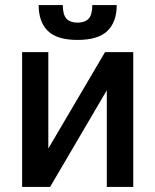

<svg xmlns="http://www.w3.org/2000/svg" viewBox="-20 -735 610 755"><path d="M67 -530H170V-151L393 -530H504V0H400V-380L177 0H67ZM285 -578Q204 -578 168 -613.5Q132 -649 132 -715H227Q227 -677 241.5 -661.5Q256 -646 285 -646Q314 -646 328.5 -661.5Q343 -677 343 -715H439Q439 -649 402.5 -613.5Q366 -578 285 -578Z"/></svg>

Font: Golos UI Medium
Style: Regular
Weight: 500
Designer: A.Korolkova, Vitaly Kuzmin
Foundry: ParaType Ltd
Version: Version 2.000